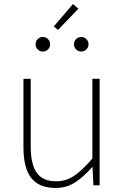

<svg xmlns="http://www.w3.org/2000/svg" viewBox="-20 -917 617 950"><path d="M255 13Q174 13 135 -36Q96 -85 96 -188V-527H132V-192Q132 -105 161.5 -62.5Q191 -20 258 -20Q307 -20 347.5 -47.5Q388 -75 437 -133V-527H473V0H442L438 -90H436Q396 -44 353 -15.5Q310 13 255 13ZM191 -662Q177 -662 166.5 -672.5Q156 -683 156 -697Q156 -713 166.5 -723.5Q177 -734 191 -734Q207 -734 217.5 -723.5Q228 -713 228 -697Q228 -683 217.5 -672.5Q207 -662 191 -662ZM267 -769 246 -786 341 -897 368 -874ZM382 -662Q367 -662 356.5 -672.5Q346 -683 346 -697Q346 -713 356.5 -723.5Q367 -734 382 -734Q397 -734 407.5 -723.5Q418 -713 418 -697Q418 -683 407.5 -672.5Q397 -662 382 -662Z"/></svg>

Font: Shanggu Sans SC VF
Style: Regular
Weight: 250
Designer: GuiWonder
Version: Version 1.021